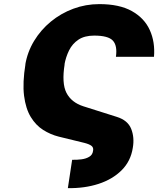

<svg xmlns="http://www.w3.org/2000/svg" viewBox="-20 -742 834 953"><path d="M316.8 191.8 338.1 51.1Q361.9 51.8 384.6 48.8Q407.3 45.8 423.3 36Q439.3 26.3 441.8 7.1Q445.3 -8.9 434.7 -17.6Q424 -26.3 399.1 -32.7L271.3 -63.9Q230.5 -74.2 194.2 -97.1Q158 -120 132.8 -161.2Q107.6 -202.4 99.4 -267Q91.3 -331.7 106.5 -424.7L105.1 -419Q115.8 -483.7 149.1 -538.7Q182.5 -593.8 232.4 -634.8Q282.3 -675.8 343.9 -698.7Q405.5 -721.6 473 -721.6Q572.8 -721.6 634.8 -686.8Q696.7 -652 723.5 -592.7Q750.4 -533.4 744.3 -460.2H555.4Q563.2 -515.6 540.1 -540.5Q517 -565.3 447.4 -565.3Q399.5 -565.3 369.3 -545.1Q339.1 -524.9 322.8 -491.8Q306.5 -458.8 299.7 -420.5L301.1 -424.7Q285.5 -328.8 309.8 -281.2Q334.2 -233.7 393.5 -214.5L559.7 -161.9Q614.3 -144.9 631.2 -102.3Q648.1 -59.7 639.2 -8.5Q628.9 58.2 583.5 103.3Q538 148.4 468.8 170.8Q399.5 193.2 316.8 191.8Z"/></svg>

Font: Inter UI Black
Style: Italic
Weight: 900
Italic angle: -9.39999°
Designer: Rasmus Andersson
Foundry: rsms
Version: 3.2;8d6f07862